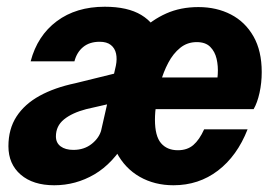

<svg xmlns="http://www.w3.org/2000/svg" viewBox="-20 -540 809 570"><path d="M274 -125 324 -345Q328 -365 324.5 -381Q321 -397 309 -406.5Q297 -416 276 -416Q246 -416 227 -400.5Q208 -385 201 -358H71Q91 -434 148.5 -477Q206 -520 291 -520Q359 -520 399.5 -495.5Q440 -471 453.5 -427Q467 -383 453 -325L405 -116ZM141 10Q78 10 41.5 -21.5Q5 -53 5 -106Q5 -157 29 -194Q53 -231 97.5 -255.5Q142 -280 204 -293L350 -329L328 -237L236 -216Q194 -205 170 -185.5Q146 -166 146 -135Q146 -116 160 -105.5Q174 -95 198 -95Q230 -95 252.5 -113Q275 -131 281 -155L357 -126Q316 -55 260.5 -22.5Q205 10 141 10ZM495 10Q439 10 395 -15Q351 -40 326 -87.5Q301 -135 301 -202Q301 -244 311.5 -288.5Q322 -333 344 -374.5Q366 -416 398.5 -448.5Q431 -481 473.5 -500Q516 -519 569 -519Q623 -519 665.5 -497Q708 -475 732.5 -432Q757 -389 757 -326Q757 -294 750.5 -264.5Q744 -235 733 -216H386L406 -310H651L620 -275Q625 -296 626.5 -320Q628 -344 623 -365.5Q618 -387 604 -401Q590 -415 564 -415Q536 -415 515 -398Q494 -381 479.5 -353.5Q465 -326 456.5 -295Q448 -264 444 -235Q440 -206 440 -185Q440 -136 458 -115Q476 -94 508 -94Q536 -94 554 -109.5Q572 -125 586 -156H715Q684 -77 627 -33.5Q570 10 495 10Z"/></svg>

Font: Instrument Sans SemiCondensed
Style: Bold Italic
Weight: 700
Width: 4
Italic angle: -13°
Designer: Rodrigo Fuenzalida
Foundry: fragTYPE
Version: Version 1.000;gftools[0.9.28]